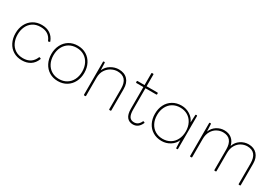

<svg xmlns="http://www.w3.org/2000/svg" viewBox="39 -1535 3455 2411"><g transform="rotate(30 1767.0 -330.0)"><path d="M45 -246Q45 -320 74.5 -378Q104 -436 158 -469Q212 -502 282 -502Q353 -502 402 -470Q451 -438 475 -376L476 -372Q476 -368 470 -366L457 -362L453 -361Q449 -361 447 -367Q404 -472 282 -472Q214 -472 168 -441Q122 -410 99 -359Q76 -308 76 -246Q76 -184 99 -132.5Q122 -81 168.5 -50.5Q215 -20 282 -20Q406 -20 452 -131Q455 -138 462 -135L475 -130Q482 -127 479 -119Q454 -55 403.5 -22.5Q353 10 282 10Q211 10 157.5 -22.5Q104 -55 74.5 -113.5Q45 -172 45 -246Z M565 -246Q565 -319 595 -377.5Q625 -436 679 -469Q733 -502 804 -502Q875 -502 929 -469Q983 -436 1013 -377.5Q1043 -319 1043 -246Q1043 -173 1013 -114.5Q983 -56 929 -23Q875 10 804 10Q733 10 679 -23Q625 -56 595 -114.5Q565 -173 565 -246ZM1012 -246Q1012 -313 985.5 -364.5Q959 -416 912 -444Q865 -472 804 -472Q743 -472 696 -444Q649 -416 622.5 -364.5Q596 -313 596 -246Q596 -179 622.5 -127.5Q649 -76 696 -48Q743 -20 804 -20Q865 -20 912 -48Q959 -76 985.5 -127.5Q1012 -179 1012 -246Z M1184 0Q1176 0 1176 -8V-484Q1176 -492 1184 -492H1193Q1201 -492 1201 -484L1205 -377Q1229 -436 1284.5 -469Q1340 -502 1399 -502Q1480 -502 1526 -453.5Q1572 -405 1572 -319V-8Q1572 0 1564 0H1550Q1542 0 1542 -8V-305Q1542 -472 1396 -472Q1353 -472 1309 -449.5Q1265 -427 1235.5 -381.5Q1206 -336 1206 -270V-8Q1206 0 1198 0Z M1774 -149V-463H1673Q1665 -463 1665 -471V-484Q1665 -492 1673 -492H1774V-662Q1774 -670 1782 -670H1796Q1804 -670 1804 -662V-492H1961Q1969 -492 1969 -484V-471Q1969 -463 1961 -463H1804V-154Q1804 -83 1825.5 -51.5Q1847 -20 1892 -20Q1954 -20 1984 -87Q1987 -93 1994 -91L2005 -87Q2013 -84 2009 -75Q1971 10 1892 10Q1837 10 1805.5 -28.5Q1774 -67 1774 -149Z M2067 -246Q2067 -320 2096.5 -378Q2126 -436 2181 -469Q2236 -502 2308 -502Q2375 -502 2431 -466.5Q2487 -431 2509 -374L2514 -484Q2514 -492 2522 -492H2531Q2539 -492 2539 -484V-8Q2539 0 2531 0H2522Q2514 0 2514 -8L2509 -118Q2487 -61 2431 -25.5Q2375 10 2308 10Q2236 10 2181 -23Q2126 -56 2096.5 -114Q2067 -172 2067 -246ZM2514 -246Q2514 -313 2487.5 -364.5Q2461 -416 2414 -444Q2367 -472 2306 -472Q2245 -472 2198 -444Q2151 -416 2124.5 -364.5Q2098 -313 2098 -246Q2098 -179 2124.5 -127.5Q2151 -76 2198 -48Q2245 -20 2306 -20Q2367 -20 2414 -48Q2461 -76 2487.5 -127.5Q2514 -179 2514 -246Z M2723 0Q2715 0 2715 -8V-484Q2715 -492 2723 -492H2732Q2740 -492 2740 -484L2745 -378Q2769 -438 2819.5 -470Q2870 -502 2928 -502Q2993 -502 3036 -467Q3079 -432 3092 -370Q3114 -433 3166.5 -467.5Q3219 -502 3280 -502Q3358 -502 3403.5 -453Q3449 -404 3449 -319V-8Q3449 0 3441 0H3427Q3419 0 3419 -8V-305Q3419 -387 3384 -429.5Q3349 -472 3278 -472Q3235 -472 3193 -450Q3151 -428 3124 -382Q3097 -336 3097 -270V-8Q3097 0 3089 0H3075Q3067 0 3067 -8V-305Q3067 -387 3032 -429.5Q2997 -472 2926 -472Q2883 -472 2841 -450Q2799 -428 2772 -382Q2745 -336 2745 -270V-8Q2745 0 2737 0Z"/></g></svg>

Font: LINE Seed Sans KR Thin
Style: Regular
Weight: 250
Designer: LINE BX Design & Sandoll Inc & Dalton Maag Ltd
Foundry: Sandoll Inc.
Version: Version 1.000